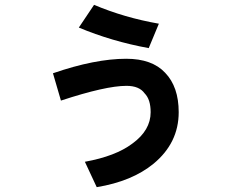

<svg xmlns="http://www.w3.org/2000/svg" viewBox="-20 -635 960 794"><path d="M595 -436Q442 -464 306 -521L369 -615Q494 -562 637 -537ZM331 34Q458 11 527 -41Q603 -96 603 -171Q603 -224 578 -249Q556 -280 503 -280Q417 -280 232 -219L199 -332Q373 -392 502 -392Q609 -392 663 -334Q719 -276 719 -171Q719 -44 615 42Q526 115 380 139Z"/></svg>

Font: LINE Seed Sans KR Bold
Style: Regular
Weight: 700
Designer: LINE BX Design & Sandoll Inc & Dalton Maag Ltd
Foundry: Sandoll Inc.
Version: Version 1.000